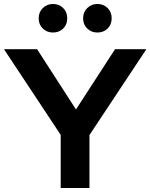

<svg xmlns="http://www.w3.org/2000/svg" viewBox="-26 -948 758 968"><path d="M280 0V-268L-6 -700H161L357 -396L554 -700H712L425 -267V0ZM241 -784Q211 -784 190 -804Q169 -824 169 -856Q169 -887 190 -907.5Q211 -928 241 -928Q272 -928 292.5 -907.5Q313 -887 313 -856Q313 -824 292.5 -804Q272 -784 241 -784ZM465 -784Q435 -784 414 -804Q393 -824 393 -856Q393 -887 414 -907.5Q435 -928 465 -928Q496 -928 516.5 -907.5Q537 -887 537 -856Q537 -824 516.5 -804Q496 -784 465 -784Z"/></svg>

Font: Red Hat Display ExtraBold
Style: Regular
Weight: 800
Designer: Pentagram, MCKL
Foundry: Pentagram, MCKL
Version: Version 1.023